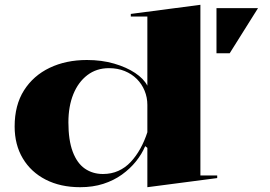

<svg xmlns="http://www.w3.org/2000/svg" viewBox="-20 -765 1124 800"><path d="M815 -745V-34H885V-23L594 15V-149L585 -156Q571 -123 546.5 -92.5Q522 -62 488 -37.5Q454 -13 410.5 1Q367 15 314 15Q232 15 170.5 -16.5Q109 -48 75 -105Q41 -162 41 -238Q41 -327 80 -388.5Q119 -450 187 -482.5Q255 -515 342 -515Q404 -515 455.5 -500Q507 -485 543 -461Q579 -437 594 -408V-696H525V-707ZM434 -481Q382 -481 344 -452Q306 -423 285.5 -372.5Q265 -322 265 -255Q265 -181 283 -133Q301 -85 333.5 -62.5Q366 -40 409 -40Q444 -40 473 -53Q502 -66 524.5 -90Q547 -114 564.5 -145.5Q582 -177 594 -214V-328Q594 -359 582.5 -387Q571 -415 550 -436Q529 -457 499.5 -469Q470 -481 434 -481ZM882 -543V-731H1055L937 -543Z"/></svg>

Font: Kalnia SemiExpanded Medium
Style: Regular
Weight: 500
Width: 6
Designer: Frida Medrano
Foundry: Frida Medrano
Version: Version 1.105